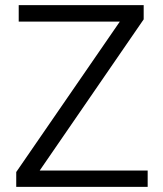

<svg xmlns="http://www.w3.org/2000/svg" viewBox="-20 -731 639 751"><path d="M557.6 -64V0H43.5V-58.1L448.7 -646.5H53.2V-710.9H542V-655.3L135.3 -64Z"/></svg>

Font: Vazirmatn FD Light
Style: Regular
Weight: 300
Designer: Saber Rastikerdar
Foundry: Saber Rastikerdar
Version: Version 33.003